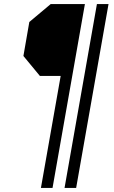

<svg xmlns="http://www.w3.org/2000/svg" viewBox="-20 -720 559 943"><path d="M278 -347H176L95 -445L124 -612L229 -700H397L238 203H181ZM456 -700H513L354 203H297Z"/></svg>

Font: Chakra Petch Light
Style: Italic
Weight: 300
Italic angle: -10°
Designer: Katatrad Aksorn Co.,Ltd.
Foundry: Cadson Demak Co.,Ltd.
Version: Version 1.000; ttfautohint (v1.6)